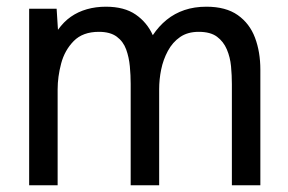

<svg xmlns="http://www.w3.org/2000/svg" viewBox="-20 -553 859 573"><path d="M67 0V-527H149L153 -464Q170 -488 191.5 -503Q213 -518 239.5 -525.5Q266 -533 296 -533Q351 -533 385 -509.5Q419 -486 436 -448Q454 -475 477.5 -494Q501 -513 530.5 -523Q560 -533 596 -533Q654 -533 689.5 -508Q725 -483 741 -440.5Q757 -398 757 -345V0H672V-302Q672 -328 669.5 -355Q667 -382 657 -405.5Q647 -429 627.5 -443.5Q608 -458 573 -458Q540 -458 517.5 -442.5Q495 -427 481 -401Q467 -375 461 -345.5Q455 -316 455 -287V0H370V-303Q370 -328 367.5 -355Q365 -382 356.5 -405.5Q348 -429 328.5 -443.5Q309 -458 275 -458Q227 -458 200 -430.5Q173 -403 162.5 -363.5Q152 -324 152 -286V0Z"/></svg>

Font: Onest
Style: Regular
Weight: 400
Designer: Dmitri Voloshin, Andrey Kudryavtsev
Foundry: Dmitri Voloshin, Andrey Kudryavtsev
Version: Version 1.000;gftools[0.9.33]